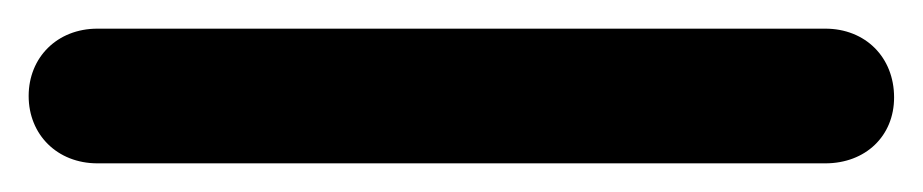

<svg xmlns="http://www.w3.org/2000/svg" viewBox="-20 46 644 134"><path d="M556 160C584 160 604 141 604 114C604 86 584 66 556 66H48C20 66 0 86 0 113C0 140 20 160 48 160Z"/></svg>

Font: Hotpoint
Style: Bold
Weight: 700
Designer: Andrew Paglinawan, Luciano Perondi, Riccardo Olocco
Foundry: CAST Cooperativa Anonima Servizi Tipografici
Version: Version 1.000;PS 2.1;hotconv 16.6.51;makeotf.lib2.5.65220